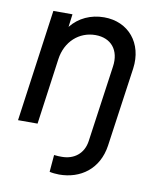

<svg xmlns="http://www.w3.org/2000/svg" viewBox="-86 -620 771 910"><g transform="rotate(10 300.0 -165.5)"><path d="M260 220C363 220 448 160 465 45L519 -336C536 -460 459 -551 342 -551C278 -551 221 -525 183 -477L191 -539H99L24 0H118L162 -318C174 -405 238 -461 316 -461C391 -461 435 -409 423 -328L371 40C362 102 316 135 259 135C249 135 235 135 221 133L214 215C225 218 246 220 260 220Z"/></g></svg>

Font: Mluvka Medium
Style: Italic
Weight: 500
Italic angle: -8°
Designer: Modified by Jiří Krblich, Original typeface by Gumpita Rahayu
Foundry: Gumpita Rahayu & Jiří Krblich
Version: Version 2.000;Glyphs 3.1.1 (3134)